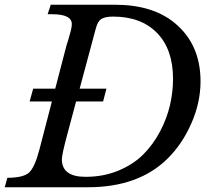

<svg xmlns="http://www.w3.org/2000/svg" viewBox="-45 -792 904 810"><path d="M390 -364H276L241 -233Q216 -141 216 -120Q216 -46 316 -46Q391 -46 454 -72Q517 -98 559 -140Q601 -182 630 -237Q659 -292 672 -348Q685 -404 685 -459Q685 -584 617.5 -653Q550 -722 432 -722Q400 -722 383.5 -712.5Q367 -703 359 -671L291 -418H404ZM156 -732 169 -772H440Q599 -772 692 -695Q801 -605 801 -449Q801 -360 762.5 -272Q724 -184 662 -123Q540 -2 325 -2H-25L-14 -42Q52 -42 76.5 -63Q101 -84 121 -160L174 -364H80L95 -418H188L236 -602Q237 -604 243.5 -625.5Q250 -647 254 -663.5Q258 -680 258 -690Q258 -732 175 -732Z"/></svg>

Font: Libre Baskerville
Style: Italic
Weight: 400
Italic angle: -15°
Designer: Pablo Impallari, Rodrigo Fuenzalida
Foundry: Pablo Impallari, Rodrigo Fuenzalida
Version: Version 1.051;Glyphs 3.2.3 (3260)